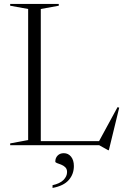

<svg xmlns="http://www.w3.org/2000/svg" viewBox="-20 -735 636 972"><path d="M531 25.5H527.5L482 0H31.5V-9L122.5 -26V-689.5L31.5 -706V-715H277.5V-706L186.5 -689.5V-20.5H481.5L575 -192.5L583.5 -190ZM246 202.5Q283 194.5 301.2 176.2Q319.5 158 319.5 136Q319.5 120.5 310.5 111.8Q301.5 103 289.8 98.5Q278 94 269 90.8Q260 87.5 260 83Q260 64.5 271.8 52.5Q283.5 40.5 303 40.5Q325.5 40.5 339.8 58.2Q354 76 354 105.5Q354 146.5 328.2 176.2Q302.5 206 246 216.5Z"/></svg>

Font: Newsreader 72pt Light
Style: Regular
Weight: 300
Designer: Hugues Gentile
Foundry: Production Type
Version: Version 1.003; ttfautohint (v1.8.3)